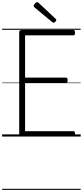

<svg xmlns="http://www.w3.org/2000/svg" viewBox="-20 -1279 776 1799"><path d="M187 0Q173 0 166.5 -5.5Q160 -11 160 -23V-979Q160 -989 167 -993.5Q174 -998 188 -998H667Q675 -998 679 -992.5Q683 -987 683 -973Q683 -959 679 -953.5Q675 -948 667 -948H215V-552H597Q605 -552 609.5 -546.5Q614 -541 614 -528Q614 -514 609.5 -508Q605 -502 597 -502H215V-50H667Q675 -50 679 -44.5Q683 -39 683 -25Q683 -11 679 -5.5Q675 0 667 0ZM482 -1066Q479 -1066 476 -1068Q473 -1070 468 -1073L303 -1210Q299 -1215 297.5 -1218Q296 -1221 296 -1225Q296 -1232 301.5 -1239.5Q307 -1247 314.5 -1253Q322 -1259 329 -1259Q334 -1259 337 -1256Q340 -1253 344 -1250L501 -1103Q506 -1100 506.5 -1096.5Q507 -1093 507 -1091Q507 -1084 498.5 -1075Q490 -1066 482 -1066ZM0 490H736V500H0ZM0 -20H736V0H0ZM0 -505H736V-500H0ZM0 -1010H736V-1000H0Z"/></svg>

Font: Playwrite NG Modern Guides
Style: Regular
Weight: 400
Designer: Veronika Burian, José Scaglione
Foundry: TypeTogether
Version: Version 1.003